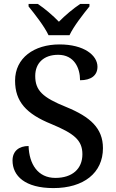

<svg xmlns="http://www.w3.org/2000/svg" viewBox="-20 -951 594 981"><path d="M228 -771H335C356 -816 406 -880 437 -918V-931H390C355 -908 311 -871 281 -840C251 -871 208 -908 173 -931H126V-918C157 -880 207 -816 228 -771ZM253 10C407 10 506 -67 506 -194C506 -296 441 -354 319 -404C197 -453 160 -489 160 -563C160 -629 204 -671 277 -671C359 -671 389 -604 389 -541C446 -541 478 -566 478 -610C478 -668 410 -724 284 -724C154 -724 57 -655 57 -539C57 -432 114 -369 243 -317C358 -269 401 -235 401 -163C401 -88 349 -42 263 -42C173 -42 129 -113 126 -205C77 -205 44 -179 44 -131C44 -52 108 10 253 10Z"/></svg>

Font: Noto Serif Devanagari Medium
Style: Regular
Weight: 500
Designer: Universal Thirst, Indian Type Foundry and the Monotype Design Team
Foundry: Monotype Imaging Inc.
Version: Version 2.004